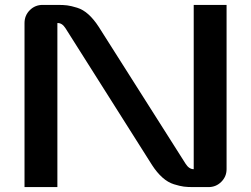

<svg xmlns="http://www.w3.org/2000/svg" viewBox="-20 -763 1024 783"><path d="M80 0V-669Q80 -700 101.5 -721.5Q123 -743 154 -743H216Q239 -743 254.5 -741Q270 -739 294.5 -731.5Q319 -724 341 -704Q363 -684 383 -653L737 -95Q751 -73 770 -73V-743H904V-73Q904 -43 882.5 -21.5Q861 0 830 0H768Q745 0 729.5 -2Q714 -4 689.5 -11.5Q665 -19 642.5 -39Q620 -59 600 -90L247 -648Q233 -670 214 -669V0Z"/></svg>

Font: Aneo
Style: Regular
Weight: 400
Designer: Anastasios Pappas
Foundry: Anastasios Pappas
Version: Version 1.000